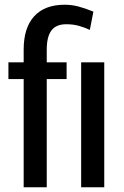

<svg xmlns="http://www.w3.org/2000/svg" viewBox="-20 -792 523 812"><path d="M80.1 0V-457.5H15.6V-528.3H80.1V-582.5Q80.1 -674.8 124.8 -723.4Q169.4 -772 253.4 -772Q283.2 -772 311.3 -764.6Q339.4 -757.3 375 -742.7L359.9 -665.5Q336.9 -676.3 313 -682.9Q289.1 -689.5 260.3 -689.5Q217.3 -689.5 197.5 -663.1Q177.7 -636.7 177.7 -582.5V-528.3H261.7V-457.5H177.7V0ZM420.9 0H323.2V-528.3H420.9Z"/></svg>

Font: Franco
Style: Regular
Weight: 400
Designer: Google
Version: Version 1.200311; 2013